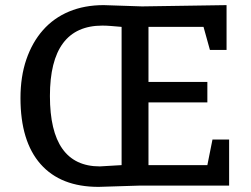

<svg xmlns="http://www.w3.org/2000/svg" viewBox="-20 -725 980 750"><path d="M385 -705 535 -700 865 -705V-530H800L775 -620H560V-405H790V-325H560V-80H790L810 -180H875V0H525L365 5Q217 5 138.5 -84Q60 -173 60 -342Q60 -426 83 -493Q106 -560 148 -607.5Q190 -655 250 -680Q310 -705 385 -705ZM455 -620Q432 -622 413.5 -623.5Q395 -625 380 -625Q175 -625 175 -350Q175 -75 370 -75L455 -80Z"/></svg>

Font: Bitter
Style: Regular
Weight: 400
Designer: Sol Matas
Foundry: Sol Matas
Version: Version 1.001